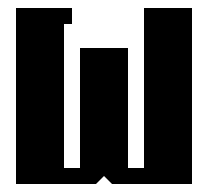

<svg xmlns="http://www.w3.org/2000/svg" viewBox="-20 -460 520 480"><path d="M20 -440H160V-400H140V-40H180V-340H300V-40H340V-440H460V0H260L240 -20L220 0H20Z"/></svg>

Font: SOV_poster
Style: Bold
Weight: 700
Version: Version 1.00